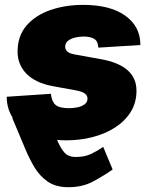

<svg xmlns="http://www.w3.org/2000/svg" viewBox="-20 -570 629 794"><path d="M158.7 -152.3Q183.6 -74.2 201.2 -27.6Q218.8 19 232.7 42Q246.6 64.9 260.5 72Q274.4 79.1 292.5 79.1Q329.6 79.6 357.4 66.2Q385.3 52.7 406.7 37.1L445.8 130.9Q411.6 155.3 366.2 179.9Q320.8 204.6 262.2 204.1Q210 204.1 176.5 180.4Q143.1 156.7 122.3 121.6Q101.6 86.4 87.4 52.7L30.8 -82ZM254.9 10.3Q179.2 10.3 123.8 -12Q68.4 -34.2 38.6 -74.2Q8.8 -114.3 7.8 -167Q7.8 -168 7.8 -168.7Q7.8 -169.4 7.8 -169.9L190.4 -182.1Q193.8 -150.4 209.5 -136.5Q225.1 -122.6 265.6 -122.6Q282.2 -122.6 299.6 -126Q316.9 -129.4 329.3 -138.2Q341.8 -147 341.8 -162.6Q341.8 -175.3 330.3 -183.6Q318.8 -191.9 291 -196.8L197.3 -213.9Q126 -227.5 89.4 -265.1Q52.7 -302.7 52.7 -356.4Q52.7 -421.4 89.8 -464.4Q127 -507.3 188.7 -528.6Q250.5 -549.8 323.7 -549.8Q435.1 -549.8 497.1 -505.9Q559.1 -461.9 560.5 -388.2Q560.5 -387.2 560.3 -386Q560.1 -384.8 560.1 -383.8L386.7 -373Q385.3 -399.4 369.6 -409.2Q354 -418.9 325.2 -418.9Q309.6 -418.9 292 -415Q274.4 -411.1 262 -401.9Q249.5 -392.6 249.5 -376Q249.5 -366.2 257.6 -357.7Q265.6 -349.1 289.6 -344.7L397.5 -325.2Q469.7 -312.5 507.1 -280Q544.4 -247.6 544.4 -194.8Q544.4 -145 520.3 -106.7Q496.1 -68.4 455.1 -42.2Q414.1 -16.1 362.3 -2.9Q310.5 10.3 254.9 10.3Z"/></svg>

Font: Inter 16pt Black
Style: Italic
Weight: 900
Italic angle: -9.3988°
Version: Version 4.001;git-66647c0bb